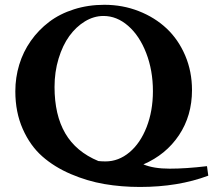

<svg xmlns="http://www.w3.org/2000/svg" viewBox="-20 -696 876 789"><path d="M555.2 72.3Q479 72.3 408.9 60.3Q338.9 48.3 271 19.3Q203.1 -9.8 153.6 -53.5Q104 -97.2 73.5 -166Q43 -234.9 43 -320.8Q43 -377.4 59.1 -430.4Q75.2 -483.4 106.7 -528.1Q138.2 -572.8 181.9 -606Q225.6 -639.2 283.9 -657.7Q342.3 -676.3 408.7 -676.3Q483.9 -676.3 550 -650.4Q616.2 -624.5 664.6 -579.1Q712.9 -533.7 741 -468Q769 -402.3 769 -325.7Q769 -220.7 715.6 -140.6Q662.1 -60.5 569.3 -20.5Q610.8 -2.9 677.2 -2.9Q744.6 -2.9 830.6 -13.2L835.9 25.9Q712.4 72.3 555.2 72.3ZM204.1 -338.9Q204.1 -223.6 248.3 -147.9Q292.5 -72.3 384.3 -34.2Q398.9 -32.7 413.6 -32.7Q467.3 -32.7 512 -70.1Q556.6 -107.4 582.5 -173.8Q608.4 -240.2 608.4 -321.3Q608.4 -406.7 580.8 -478Q553.2 -549.3 506.6 -589.8Q460 -630.4 405.3 -630.4Q365.7 -630.4 329.1 -608.2Q292.5 -585.9 264.9 -547.9Q237.3 -509.8 220.7 -455.1Q204.1 -400.4 204.1 -338.9Z"/></svg>

Font: Elstob 8pt SemiBold
Style: Regular
Weight: 600
Designer: Peter S. Baker
Version: Version 1.015